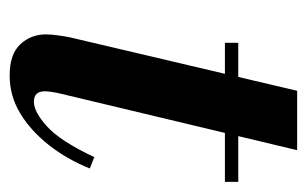

<svg xmlns="http://www.w3.org/2000/svg" viewBox="-136 -472 621 388"><g transform="rotate(90 174.0 -278.5)"><path d="M133 12Q90 12 70 -9.5Q50 -31 50 -61Q50 -72 52 -86Q54 -100 56 -110L164 -569H284L170 -92Q167 -79 166 -71Q165 -63 165 -59Q165 -37 186 -37Q207 -37 236.5 -64Q266 -91 298 -159L321 -150Q302 -103 273 -66.5Q244 -30 209 -9Q174 12 133 12ZM67 -423V-450H348V-423Z"/></g></svg>

Font: Libre Bodoni Medium
Style: Italic
Weight: 500
Italic angle: -13°
Designer: Pablo Impallari, Rodrigo Fuenzalida
Foundry: Impallari Type
Version: Version 2.005;gftools[0.9.23]